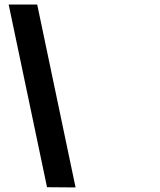

<svg xmlns="http://www.w3.org/2000/svg" viewBox="-20 -821 700 841"><path d="M143 -801 311 0 186 -1 18 -801Z"/></svg>

Font: FoundationLogo
Style: Medium
Weight: 500
Version: Version 0.3